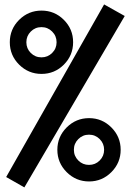

<svg xmlns="http://www.w3.org/2000/svg" viewBox="-20 -793 572 850"><path d="M116.2 -653.3Q96.7 -633.8 96.7 -606Q96.7 -578.1 116.2 -558.6Q135.7 -539.1 163.6 -539.1Q191.4 -539.1 210.9 -558.6Q230.5 -578.1 230.5 -606Q230.5 -633.8 210.9 -653.3Q191.4 -672.9 163.6 -672.9Q135.7 -672.9 116.2 -653.3ZM64.7 -506.8Q23.4 -547.9 23.4 -606Q23.4 -664.1 64.7 -705.1Q106 -746.1 163.8 -746.1Q221.7 -746.1 262.7 -705.1Q303.7 -664.1 303.7 -606Q303.7 -547.9 262.7 -506.8Q221.7 -465.8 163.8 -465.8Q106 -465.8 64.7 -506.8ZM326.7 -177.2Q307.1 -157.7 307.1 -129.9Q307.1 -102.1 326.7 -82.5Q346.2 -63 374 -63Q401.9 -63 421.4 -82.5Q440.9 -102.1 440.9 -129.9Q440.9 -157.7 421.4 -177.2Q401.9 -196.8 374 -196.8Q346.2 -196.8 326.7 -177.2ZM275.1 -31Q233.9 -72.3 233.9 -129.9Q233.9 -187.5 275.1 -228.8Q316.4 -270 374.3 -270Q432.1 -270 473.1 -228.8Q514.2 -187.5 514.2 -129.9Q514.2 -72.3 473.1 -31Q432.1 10.3 374.3 10.3Q316.4 10.3 275.1 -31ZM7.3 -9.3 440.9 -773.4 532.2 -722.2 87.9 36.6Z"/></svg>

Font: News Cycle
Style: Bold
Weight: 700
Version: Version 0.5.1